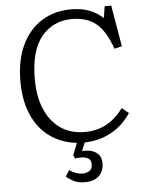

<svg xmlns="http://www.w3.org/2000/svg" viewBox="-61 -765 809 1044"><g transform="rotate(-5 343.0 -243.0)"><path d="M359 229Q320 229 293.5 213.5Q267 198 259 189L280 156Q293 166 313 173.5Q333 181 352 181Q373 181 389 170.5Q405 160 405 135Q405 111 388.5 102Q372 93 349 93Q339 93 331.5 94Q324 95 317 96L309 77L335 12Q251 3 188.5 -42Q126 -87 92 -164.5Q58 -242 58 -349Q58 -462 96.5 -544Q135 -626 204.5 -670Q274 -714 368 -714Q473 -714 540 -651L550 -715H586L624 -490L583 -480Q549 -578 498.5 -619.5Q448 -661 367 -661Q263 -661 200 -584.5Q137 -508 137 -353Q137 -257 167 -187.5Q197 -118 252 -80.5Q307 -43 383 -43Q446 -43 497.5 -69Q549 -95 594 -155L631 -125Q587 -59 524.5 -25Q462 9 397 12Q387 14 377 14L359 59Q405 55 434.5 74.5Q464 94 464 135Q464 176 438 202.5Q412 229 359 229Z"/></g></svg>

Font: Literata 12pt Light
Style: Regular
Weight: 300
Designer: Latin by Veronika Burian and Jose Scaglione. Greek by Irene Vlachou. Cyrillic by Vera Evstafieva.
Foundry: TypeTogether
Version: Version 3.002